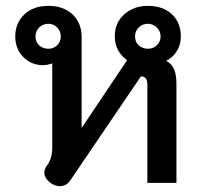

<svg xmlns="http://www.w3.org/2000/svg" viewBox="-20 -623 688 654"><path d="M131 -35Q131 -47 139 -58Q158 -81 158 -121V-407Q140 -401 127 -401Q87 -401 59.5 -428.5Q32 -456 32 -499Q32 -544 62.5 -573.5Q93 -603 145 -603Q196 -603 227 -574Q258 -545 258 -497V-187L413 -418Q371 -448 371 -500Q371 -545 403 -574Q435 -603 484 -603Q535 -603 565.5 -574.5Q596 -546 596 -498Q596 -472 583 -450Q570 -428 546 -416Q566 -405 573.5 -386Q581 -367 581 -336V0H482V-335Q482 -363 460 -363L219 -8Q206 11 183 11Q169 11 155 2Q131 -15 131 -35ZM187 -499Q187 -517 174.5 -529.5Q162 -542 145 -542Q126 -542 113.5 -529.5Q101 -517 101 -499Q101 -480 113.5 -468.5Q126 -457 145 -457Q163 -457 175 -469Q187 -481 187 -499ZM527 -499Q527 -517 514 -529.5Q501 -542 484 -542Q465 -542 452.5 -529.5Q440 -517 440 -499Q440 -480 452.5 -468.5Q465 -457 484 -457Q502 -457 514.5 -469Q527 -481 527 -499Z"/></svg>

Font: Niramit Medium
Style: Regular
Weight: 500
Designer: Katatrad Aksorn Co.,Ltd.
Foundry: Cadson Demak Co.,Ltd.
Version: Version 1.000; ttfautohint (v1.6)